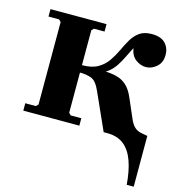

<svg xmlns="http://www.w3.org/2000/svg" viewBox="-104 -581 815 877"><g transform="rotate(15 303.5 -142.5)"><path d="M427 -35H607V205H574Q569 140 552.5 94Q536 48 505.5 24Q475 0 427 0ZM235 -45 245 -35H295V0H30V-35H80L90 -45V-435L80 -445H30V-480H295V-445H245L235 -435ZM410 0 332 -174Q313 -217 290 -226Q267 -235 235 -235V-270H335Q371 -270 398.5 -263Q426 -256 446.5 -237.5Q467 -219 482 -184L524 -87Q534 -66 546 -55.5Q558 -45 573 -41.5Q588 -38 607 -35V0ZM507 -490Q551 -490 571.5 -468Q592 -446 592 -414Q592 -377 568.5 -357Q545 -337 519 -337Q494 -337 471 -353.5Q448 -370 442 -406Q429 -381 418 -358Q407 -335 393.5 -314.5Q380 -294 360.5 -278.5Q341 -263 310.5 -254.5Q280 -246 235 -246V-270Q281 -270 309 -286Q337 -302 354.5 -327Q372 -352 385 -380Q398 -408 412.5 -433Q427 -458 449 -474Q471 -490 507 -490Z"/></g></svg>

Font: Brygada 1918
Style: Regular
Weight: 400
Designer: Mateusz Machalski | Borys Kosmynka | Przemek Hoffer
Foundry: NIEPODLEGLA 2018
Version: Version 3.006